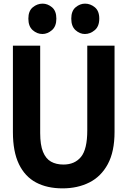

<svg xmlns="http://www.w3.org/2000/svg" viewBox="-20 -1019 701 1056"><path d="M324 17Q239 17 178 -15.5Q117 -48 84 -116.5Q51 -185 51 -292V-768H201V-287Q201 -222 216.5 -184Q232 -146 260.5 -130Q289 -114 329 -114Q391 -114 425.5 -156Q460 -198 460 -302V-768H610V-294Q610 -185 573 -116.5Q536 -48 471.5 -15.5Q407 17 324 17ZM213.3 -832Q184 -832 160 -853Q136 -874 136 -916.5Q136 -959 160.5 -979Q185 -999 214.3 -999Q242 -999 266 -979Q290 -959 290 -916.5Q290 -874 265.5 -853Q241 -832 213.3 -832ZM446.7 -832Q419 -832 395.5 -853Q372 -874 372 -916.5Q372 -959 396 -979Q420 -999 447.7 -999Q477 -999 501.5 -979Q526 -959 526 -916.5Q526 -874 501 -853Q476 -832 446.7 -832Z"/></svg>

Font: Yaldevi ExtraLight
Style: Regular
Weight: 200
Designer: Sol Matas, Rajitha Manaperi, Kosala Senevirathne
Foundry: Mooniak
Version: Version 1.100